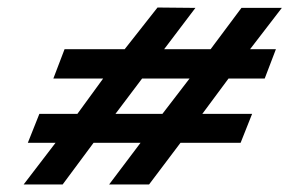

<svg xmlns="http://www.w3.org/2000/svg" viewBox="-20 -579 813 511"><path d="M518.5 -276 588.2 -370H684.5L714.3 -448H645.5L730.1 -558H622.6L540.5 -448H416.8L500.1 -558L399.2 -559L311.8 -448H151.8L122 -370H254.5L186 -276H84.8L54.1 -199H127.9L42.9 -88H146.7L229.1 -199H354.1L270.4 -88H376.7L460.4 -199H620.4L651 -276ZM287.3 -276 358.2 -370H484.5L412.3 -276Z"/></svg>

Font: Din Kursivschrift
Style: Extended Italic
Weight: 400
Version: Version 1.089